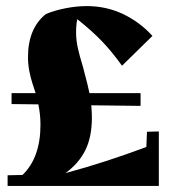

<svg xmlns="http://www.w3.org/2000/svg" viewBox="-20 -611 558 631"><path d="M502 -179V0H5V-35L54 -36Q113 -93 113 -201Q113 -235 106 -268L18 -269V-305H97Q95 -311 87.5 -334Q80 -357 76 -379Q72 -401 72 -423Q72 -518 131 -565Q160 -577 196 -584Q232 -591 265 -591Q329 -591 384 -565Q439 -539 481 -493L381 -395Q348 -441 315.5 -475Q283 -509 234 -548Q230 -529 230 -505Q230 -480 235.5 -454.5Q241 -429 253 -390Q271 -322 274 -305H442V-263L280 -265Q282 -239 282 -225Q282 -161 260.5 -117.5Q239 -74 195 -42Q328 -78 461 -128L463 -178Z"/></svg>

Font: Rakkas
Style: Regular
Weight: 400
Designer: Zeynep Akay
Foundry: Zeynep Akay
Version: Version 2.000